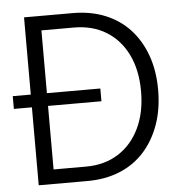

<svg xmlns="http://www.w3.org/2000/svg" viewBox="-51 -747 752 795"><g transform="rotate(-5 325.0 -349.0)"><path d="M3 -324V-377H367V-324ZM78 0V-698H280Q355 -698 415 -673.5Q475 -649 517 -603.5Q559 -558 582 -494Q605 -430 605 -351Q605 -271 582 -206.5Q559 -142 517 -95.5Q475 -49 415 -24.5Q355 0 280 0ZM145 -60H280Q357 -60 414 -96Q471 -132 502.5 -197.5Q534 -263 534 -351Q534 -439 502.5 -503.5Q471 -568 414 -603Q357 -638 280 -638H145Z"/></g></svg>

Font: Azeret Mono Thin ExtraLight
Style: Regular
Weight: 250
Version: Version 1.002